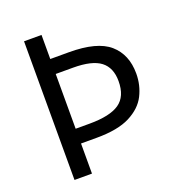

<svg xmlns="http://www.w3.org/2000/svg" viewBox="-129 -822 864 929"><g transform="rotate(-20 302.5 -357.0)"><path d="M554 -382Q554 -322 528 -270.5Q502 -219 439.5 -187Q377 -155 268 -155H187V0H97V-714H187V-590H283Q428 -590 491 -535Q554 -480 554 -382ZM259 -231Q364 -231 412.5 -264.5Q461 -298 461 -377Q461 -446 417.5 -479.5Q374 -513 276 -513H187V-231Z"/></g></svg>

Font: Noto Sans Ethiopic
Style: Regular
Weight: 400
Designer: Monotype Design Team
Foundry: Monotype Imaging Inc.
Version: Version 2.102; ttfautohint (v1.8.4.7-5d5b)